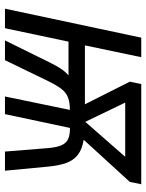

<svg xmlns="http://www.w3.org/2000/svg" viewBox="70 -644 575 754"><g transform="rotate(90 357.0 -267.5)"><path d="M14.6 0 128.4 -535.2H205.1L158.7 -314H390.1L301.3 -490.2L310.5 -535.2H704.1L694.8 -490.2L529.3 -309.1Q566.9 -303.2 588.6 -286.1Q610.4 -269 620.6 -240.2Q630.9 -211.4 634.8 -169.4L650.9 0H575.7L562 -170.4Q559.1 -203.6 550.8 -222.2Q542.5 -240.7 526.6 -248Q510.7 -255.4 482.9 -255.4L428.7 0H359.4L412.1 -254.9Q383.3 -254.9 364.5 -248Q345.7 -241.2 331.5 -223.9Q317.4 -206.5 301.3 -174.3L216.8 0H139.2L226.6 -177.2Q238.8 -202.1 250.5 -219.7Q262.2 -237.3 276.4 -249.5H144L91.3 0ZM459 -315.4 596.2 -472.2H383.3Z"/></g></svg>

Font: Open Sans SemiCondensed
Style: Italic
Weight: 400
Width: 4
Italic angle: -12°
Designer: Monotype Design Team
Foundry: Monotype Imaging Inc.
Version: Version 3.000